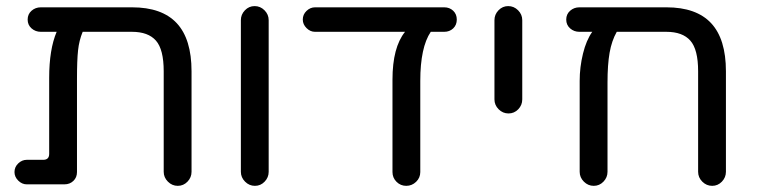

<svg xmlns="http://www.w3.org/2000/svg" viewBox="-20 -601 2472 627"><path d="M605.5 -368.2V-40Q605.5 -21.5 592.3 -7.8Q579.1 5.9 560.5 5.9Q542 5.9 528.3 -7.8Q514.6 -21.5 514.6 -40V-368.2Q514.6 -439.5 489.3 -468.3Q463.9 -497.1 411.1 -497.1H250Q238.3 -468.8 234.9 -436.5Q231.4 -404.3 231.4 -342.8V-39.1Q231.4 -21.5 219.7 -10.3Q208 1 190.4 1H67.4Q51.8 1 39.6 -11.2Q27.3 -23.4 27.3 -39.1Q27.3 -55.7 39.6 -67.4Q51.8 -79.1 67.4 -79.1H121.1Q140.6 -79.1 140.6 -98.6V-346.7Q140.6 -439.5 165 -497.1H113.3Q95.7 -497.1 83 -508.3Q70.3 -519.5 70.3 -537.1Q70.3 -554.7 83 -565.9Q95.7 -577.1 113.3 -577.1H411.1Q508.8 -577.1 557.1 -525.4Q605.5 -473.6 605.5 -368.2Z M766.6 -40V-535.2Q766.6 -553.7 779.8 -567.4Q793 -581.1 811.5 -581.1Q830.1 -581.1 843.8 -567.4Q857.4 -553.7 857.4 -535.2V-40Q857.4 -21.5 844.2 -7.8Q831.1 5.9 812.5 5.9Q793.9 5.9 780.3 -7.8Q766.6 -21.5 766.6 -40Z M1471.7 -537.1Q1471.7 -519.5 1460 -508.3Q1448.2 -497.1 1430.7 -497.1H1386.7Q1352.5 -446.3 1352.5 -336.9V-39.1Q1352.5 -20.5 1338.9 -7.3Q1325.2 5.9 1306.6 5.9Q1288.1 5.9 1274.9 -7.3Q1261.7 -20.5 1261.7 -39.1V-340.8Q1261.7 -446.3 1302.7 -497.1H1008.8Q993.2 -497.1 981 -509.3Q968.8 -521.5 968.8 -537.1Q968.8 -553.7 981 -565.4Q993.2 -577.1 1008.8 -577.1H1430.7Q1448.2 -577.1 1460 -565.9Q1471.7 -554.7 1471.7 -537.1Z M1594.7 -276.4V-535.2Q1594.7 -553.7 1607.9 -567.4Q1621.1 -581.1 1639.6 -581.1Q1658.2 -581.1 1671.9 -567.4Q1685.5 -553.7 1685.5 -535.2V-276.4Q1685.5 -257.8 1672.4 -244.1Q1659.2 -230.5 1640.6 -230.5Q1622.1 -230.5 1608.4 -244.1Q1594.7 -257.8 1594.7 -276.4Z M2350.6 -368.2V-40Q2350.6 -21.5 2337.4 -7.8Q2324.2 5.9 2305.7 5.9Q2287.1 5.9 2273.4 -7.8Q2259.8 -21.5 2259.8 -40V-368.2Q2259.8 -439.5 2234.4 -468.3Q2209 -497.1 2156.2 -497.1H1994.1Q1977.5 -467.8 1970.7 -428.7Q1963.9 -389.6 1963.9 -332V-40Q1963.9 -21.5 1950.7 -7.8Q1937.5 5.9 1918.9 5.9Q1900.4 5.9 1886.7 -7.8Q1873 -21.5 1873 -40V-336.9Q1873 -381.8 1883.8 -425.8Q1894.5 -469.7 1914.1 -497.1H1872.1Q1854.5 -497.1 1841.8 -508.3Q1829.1 -519.5 1829.1 -537.1Q1829.1 -554.7 1841.8 -565.9Q1854.5 -577.1 1872.1 -577.1H2156.2Q2253.9 -577.1 2302.2 -525.4Q2350.6 -473.6 2350.6 -368.2Z"/></svg>

Font: KTXP_ComRound
Style: Medium
Weight: 500
Version: Version 1.01;May 16, 2022;FontCreator 13.0.0.2683 64-bit